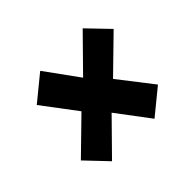

<svg xmlns="http://www.w3.org/2000/svg" viewBox="-102 -642 671 671"><g transform="rotate(-45 234.0 -306.5)"><path d="M368 -507 443 -429 318 -307 415 -182 322 -106 231 -227 112 -106 37 -185 160 -305 65 -431 158 -507 247 -384Z"/></g></svg>

Font: Fira Sans Condensed
Style: Bold Italic
Weight: 700
Width: 3
Italic angle: -8°
Designer: Carrois Corporate & Edenspiekermann AG
Foundry: Carrois Corporate GbR & Edenspiekermann AG
Version: Version 4.203